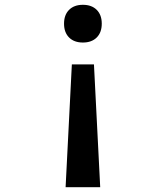

<svg xmlns="http://www.w3.org/2000/svg" viewBox="-20 -729 640 799"><path d="M371 -461 397 50H253L279 -461ZM403.5 -630.5Q403.5 -594 382.5 -573Q361.5 -552 325 -552Q288.5 -552 267.5 -573Q246.5 -594 246.5 -630.5Q246.5 -667 267.5 -688Q288.5 -709 325 -709Q361.5 -709 382.5 -688Q403.5 -667 403.5 -630.5Z"/></svg>

Font: JuliaMono Latin
Style: Regular
Weight: 400
Monospace: yes
Designer: cormullion
Foundry: corm
Version: Version 0.049; ttfautohint (v1.8.4)